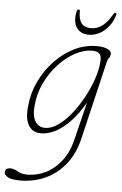

<svg xmlns="http://www.w3.org/2000/svg" viewBox="-116 -659 600 948"><g transform="rotate(5 183.5 -185.0)"><path d="M304 14Q286.5 90 245.2 142.2Q204 194.5 146 221.2Q88 248 20 248Q-22 248 -40.2 238Q-58.5 228 -58.5 213.5Q-58.5 192.5 -31.5 192.5Q-15.5 192.5 4.2 204.2Q24 216 53.5 216Q101 216 144.8 194.2Q188.5 172.5 221.5 129.5Q254.5 86.5 270 23L316 -164Q269 -82 212.8 -37.5Q156.5 7 101 7Q60.5 7 40.5 -26.2Q20.5 -59.5 28 -122.5Q33.5 -186 61.2 -244.2Q89 -302.5 132.2 -348Q175.5 -393.5 228.8 -419.8Q282 -446 339 -446Q372.5 -446 392.2 -437.2Q412 -428.5 412 -414Q412 -402 405 -393Q398 -384 395.5 -372ZM60 -130.5Q54 -78 70.5 -49.8Q87 -21.5 120 -21.5Q152 -21.5 186 -45.8Q220 -70 251.5 -110.2Q283 -150.5 308.2 -198.2Q333.5 -246 348.8 -294.2Q364 -342.5 364.5 -382Q365.5 -421.5 319.5 -421.5Q278.5 -421.5 235.2 -398.2Q192 -375 154.2 -334.5Q116.5 -294 91 -241.5Q65.5 -189 60 -130.5ZM303.5 -531.5Q363.5 -531.5 407 -609.5Q411.5 -618 417 -618Q424.5 -618 422 -607.5Q408 -559.5 372.8 -529Q337.5 -498.5 295 -498.5Q252 -498.5 233.2 -529.5Q214.5 -560.5 226 -609Q228 -618 235 -618Q241.5 -618 241.5 -609.5Q239.5 -531.5 303.5 -531.5Z"/></g></svg>

Font: Fraunces 72pt SuperSoft Thin
Style: Italic
Weight: 100
Italic angle: -16°
Version: Version 1.000;[b76b70a41]